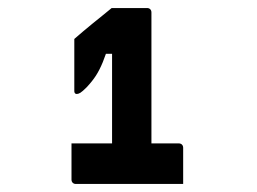

<svg xmlns="http://www.w3.org/2000/svg" viewBox="-20 -815 640 478"><path d="M158 -458H425Q430 -458 433 -455Q436 -452 436 -447Q436 -443 436 -430.5Q436 -418 436 -402.5Q436 -387 436 -374Q436 -361 436 -357H169Q164 -357 161 -360Q158 -363 158 -368Q158 -376 158 -385Q158 -394 158 -405.5Q158 -417 158 -430.5Q158 -444 158 -458ZM357 -396H254L259 -413Q259 -419 259 -424Q259 -429 259 -433.5Q259 -438 259 -442Q259 -444 259 -465.5Q259 -487 259 -519Q259 -551 259 -587Q259 -623 259 -656Q259 -689 259 -711L279 -681H226L252 -707Q244 -680 236 -660.5Q228 -641 219 -627Q210 -613 196 -598Q185 -587 180 -584Q175 -581 171 -581Q168 -581 166.5 -583Q165 -585 165 -588V-718Q175 -727 186.5 -736.5Q198 -746 210 -756Q224 -767 236 -777Q248 -787 258 -795Q264 -795 276.5 -795Q289 -795 303.5 -795Q318 -795 329.5 -795Q341 -795 346 -795Q351 -795 354 -792Q357 -789 357 -784Q357 -782 357 -753.5Q357 -725 357 -681.5Q357 -638 357 -590Q357 -542 357 -498.5Q357 -455 357 -427Q357 -399 357 -396Z"/></svg>

Font: Recursive Monospace
Style: Bold
Weight: 700
Version: Version 1.047